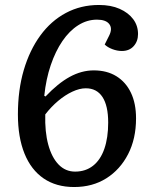

<svg xmlns="http://www.w3.org/2000/svg" viewBox="-20 -738 597 772"><path d="M278 14Q206 14 155.5 -20.5Q105 -55 78.5 -120.5Q52 -186 52 -278Q52 -376 75.5 -456Q99 -536 142 -595Q185 -654 245 -686Q305 -718 378 -718Q426 -718 461 -702.5Q496 -687 515.5 -661Q535 -635 535 -601Q535 -572 517.5 -552.5Q500 -533 470 -533Q451 -533 431.5 -540.5Q412 -548 401 -559L419 -595Q433 -623 419.5 -641Q406 -659 370 -659Q330 -659 294.5 -636.5Q259 -614 231 -573Q203 -532 184 -476Q165 -420 158 -353L163 -350Q213 -403 260.5 -429Q308 -455 357 -455Q410 -455 448 -431.5Q486 -408 506.5 -365Q527 -322 527 -262Q527 -180 495 -118Q463 -56 407.5 -21Q352 14 278 14ZM282 -48Q324 -48 354 -71.5Q384 -95 399.5 -139.5Q415 -184 415 -245Q415 -313 392 -348Q369 -383 325 -383Q300 -383 271 -369.5Q242 -356 214 -332.5Q186 -309 162 -278Q160 -208 174 -156.5Q188 -105 215.5 -76.5Q243 -48 282 -48Z"/></svg>

Font: Literata 18pt Medium
Style: Italic
Weight: 500
Italic angle: -2°
Designer: Latin by Veronika Burian and Jose Scaglione. Greek by Irene Vlachou. Cyrillic by Vera Evstafieva
Foundry: TypeTogether
Version: Version 3.103;gftools[0.9.29]